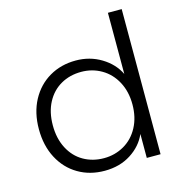

<svg xmlns="http://www.w3.org/2000/svg" viewBox="-110 -839 895 946"><g transform="rotate(-15 337.5 -366.0)"><path d="M47.9 -273.9Q47.9 -357.9 82 -421.4Q116.2 -484.9 175.5 -519.5Q234.9 -554.2 310.1 -554.2Q381.8 -554.2 439.9 -519Q498 -483.9 524.9 -428.2V-740.2H595.2V0H524.9V-122.1Q500 -64.9 443.1 -28.6Q386.2 7.8 309.1 7.8Q233.9 7.8 174.6 -27.1Q115.2 -62 81.5 -126Q47.9 -189.9 47.9 -273.9ZM119.1 -273.9Q119.1 -207 145.5 -156.5Q171.9 -106 218 -79.6Q264.2 -53.2 321.8 -53.2Q377.9 -53.2 424.6 -80.1Q471.2 -106.9 498 -157Q524.9 -207 524.9 -272.9Q524.9 -338.9 498 -388.9Q471.2 -439 424.6 -466.1Q377.9 -493.2 321.8 -493.2Q263.7 -493.2 217.8 -467Q171.9 -440.9 145.5 -391.4Q119.1 -341.8 119.1 -273.9Z"/></g></svg>

Font: Poppins Light
Style: Regular
Weight: 300
Designer: Ninad Kale (Devanagari), Jonny Pinhorn (Latin)
Foundry: Indian Type Foundry
Version: 4.004